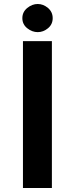

<svg xmlns="http://www.w3.org/2000/svg" viewBox="-20 -942 375 962"><path d="M95 -736H240V0H95ZM92 -851Q92 -882 116.5 -902Q141 -922 169 -922Q197 -922 220.5 -902Q244 -882 244 -851Q244 -820 220.5 -800.5Q197 -781 169 -781Q141 -781 116.5 -800.5Q92 -820 92 -851Z"/></svg>

Font: Reem Kufi Fun
Style: Bold
Weight: 700
Designer: Khaled Hosny
Version: Version 1.005